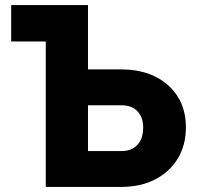

<svg xmlns="http://www.w3.org/2000/svg" viewBox="-20 -735 776 755"><path d="M160 0V-572H24V-715H326V-462H457Q534 -462 591 -433.5Q648 -405 679.5 -354Q711 -303 711 -234Q711 -164 679 -111.5Q647 -59 590 -29.5Q533 0 457 0ZM458 -321H326V-141H458Q498 -141 520.5 -165.5Q543 -190 543 -234Q543 -274 520.5 -297.5Q498 -321 458 -321Z"/></svg>

Font: Wix Madefor Text ExtraBold
Style: Regular
Weight: 800
Designer: Dalton Maag Ltd
Foundry: Dalton Maag Ltd
Version: Version 3.100